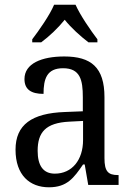

<svg xmlns="http://www.w3.org/2000/svg" viewBox="-20 -786 563 816"><path d="M117 -619V-606H155C190 -632 227 -667 255 -702C283 -667 322 -632 356 -606H394V-619C365 -657 321 -721 301 -766H210C191 -721 146 -657 117 -619ZM188 10C265 10 294 -30 333 -87H340L355 0H484V-42H481C439 -42 424 -58 424 -114V-373C424 -500 367 -546 253 -546C157 -546 84 -516 84 -450C84 -406 112 -387 165 -387C165 -451 179 -496 248 -496C321 -496 332 -446 332 -373V-313L256 -310C115 -305 46 -256 46 -150C46 -41 107 10 188 10ZM213 -48C163 -48 140 -83 140 -145C140 -223 173 -264 275 -269L333 -272V-191C333 -106 286 -48 213 -48Z"/></svg>

Font: Noto Serif Devanagari SemiCondensed
Style: Regular
Weight: 400
Width: 4
Designer: Universal Thirst, Indian Type Foundry and the Monotype Design Team
Foundry: Monotype Imaging Inc.
Version: Version 2.004